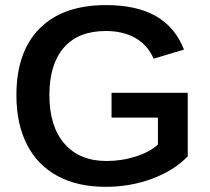

<svg xmlns="http://www.w3.org/2000/svg" viewBox="-20 -718 818 748"><path d="M394.5 -90.8Q454.6 -90.8 509.3 -108.4Q564 -126 595.2 -154.8V-259.8H414.6V-356.4H711.4V-108.9Q656.7 -52.7 572 -21.5Q487.3 9.8 392.1 9.8Q281.7 9.8 203.9 -32.5Q126 -74.7 85 -154.8Q43.9 -234.9 43.9 -347.2Q43.9 -516.1 134.5 -607.2Q225.1 -698.2 393.1 -698.2Q511.7 -698.2 586.9 -655.5Q662.1 -612.8 696.8 -524.9L578.6 -489.3Q554.7 -543.5 506.8 -570.3Q459 -597.2 392.1 -597.2Q284.7 -597.2 228.5 -532.2Q172.4 -467.3 172.4 -347.2Q172.4 -226.1 231 -158.4Q289.6 -90.8 394.5 -90.8Z"/></svg>

Font: Arimo SemiBold
Style: Regular
Weight: 600
Designer: Steve Matteson
Foundry: Monotype Imaging Inc.
Version: Version 1.33